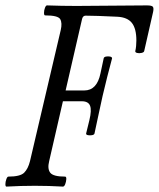

<svg xmlns="http://www.w3.org/2000/svg" viewBox="-20 -688 588 711"><path d="M4 3Q0 3 0 -6Q0 -15 3.5 -24.5Q7 -34 11 -34Q55 -34 69.5 -48.5Q84 -63 91 -91L205 -577Q211 -603 203 -617Q195 -631 147 -631Q143 -631 143 -640.5Q143 -650 146.5 -659Q150 -668 154 -668Q182 -667 209 -666.5Q236 -666 263 -666Q332 -666 393.5 -667Q455 -668 524 -668Q542 -668 546 -663Q550 -658 547 -644L514 -499Q513 -494 504 -492Q495 -490 487.5 -492Q480 -494 481 -499Q483 -507 484 -517.5Q485 -528 485 -538Q485 -582 468.5 -603Q452 -624 415 -626Q372 -628 344.5 -629Q317 -630 297 -630Q287 -630 284 -618L223 -353H292Q339 -353 352 -416L364 -472Q365 -477 372.5 -478.5Q380 -480 387.5 -478.5Q395 -477 395 -472Q386 -438 377 -403Q368 -368 360 -333Q353 -299 345 -264Q337 -229 330 -194Q329 -189 321 -187.5Q313 -186 305.5 -187.5Q298 -189 299 -194L311 -243Q320 -280 313.5 -296.5Q307 -313 283 -313H213L162 -91Q155 -63 166 -48.5Q177 -34 221 -34Q226 -34 225.5 -24.5Q225 -15 221.5 -6Q218 3 213 3Q161 0 109 0Q57 0 4 3Z"/></svg>

Font: Junicode Two Beta Condensed
Style: Italic
Weight: 400
Width: 3
Italic angle: -9°
Version: Version 1.053; ttfautohint (v1.8.4)